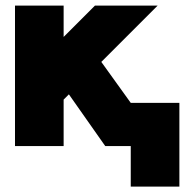

<svg xmlns="http://www.w3.org/2000/svg" viewBox="-20 -528 686 694"><path d="M210 -168V0H34.2V-507.8H210V-394.5L323.2 -507.8H549.8L346.2 -304.2L452.6 -156.2H628.4V146.5H452.6V0H360.4L229 -187Z"/></svg>

Font: Giphurs Black
Style: Regular
Weight: 900
Version: Version 0.920; ttfautohint (v1.8.4.7-5d5b)